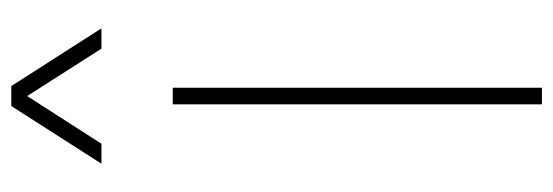

<svg xmlns="http://www.w3.org/2000/svg" viewBox="-338 -636 974 338"><g transform="rotate(-90 149.0 -467.0)"><path d="M163.6 0V-649.9H134.3V0ZM268.1 -775.4 166.5 -934.1H131.3L29.8 -775.4H64.9L148.9 -906.2L232.4 -775.4Z"/></g></svg>

Font: Estedad-FD-VF Thin
Style: Regular
Weight: 100
Designer: Amin Abedi
Version: Version 5.0